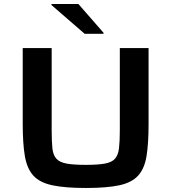

<svg xmlns="http://www.w3.org/2000/svg" viewBox="-20 -927 853 955"><path d="M407 8Q303 8 240 -5.5Q177 -19 145.5 -54Q114 -89 103.5 -151.5Q93 -214 93 -311V-688H237V-280Q237 -224 240.5 -190Q244 -156 260 -138Q276 -120 310.5 -113.5Q345 -107 407 -107Q468 -107 502.5 -113.5Q537 -120 552.5 -138Q568 -156 572 -190Q576 -224 576 -280V-688H719V-311Q719 -214 709 -151.5Q699 -89 667.5 -54Q636 -19 574 -5.5Q512 8 407 8ZM401 -759 236 -902V-907H370L495 -764V-759Z"/></svg>

Font: Saira Expanded SemiBold
Style: Regular
Weight: 600
Width: 7
Designer: Hector Gatti with collaboration of the Omnibus-Type team
Foundry: Omnibus-Type
Version: Version 1.100; ttfautohint (v1.8.3)